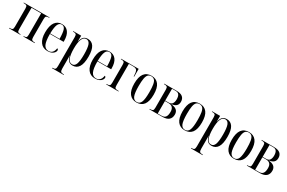

<svg xmlns="http://www.w3.org/2000/svg" viewBox="143 -1889 5182 3467"><g transform="rotate(30 2734.5 -155.5)"><path d="M19 0V-10H32Q67 -10 82.5 -21.5Q98 -33 98 -80V-456Q98 -502 82.5 -514Q67 -526 32 -526H19V-536H556V-527H543Q508 -527 492.5 -515Q477 -503 477 -457V-80Q477 -34 493 -22Q509 -10 545 -10H556V0H319V-10H325Q359 -10 373 -22Q387 -34 387 -80V-524H187V-80Q187 -33 201.5 -21.5Q216 -10 251 -10H256V0Z M825 10Q726 10 673.5 -62Q621 -134 621 -263Q621 -404 671.5 -474.5Q722 -545 814 -545Q900 -545 948 -481.5Q996 -418 996 -301V-281H710Q710 -129 741.5 -65Q773 -1 839 -1Q886 -1 916 -31Q946 -61 955 -123Q979 -117 979 -91Q979 -70 962 -46.5Q945 -23 911 -6.5Q877 10 825 10ZM906 -291Q905 -421 884.5 -478Q864 -535 814 -535Q762 -535 737.5 -478.5Q713 -422 710 -291Z M1052 236V226H1057Q1098 226 1112.5 211Q1127 196 1127 148V-454Q1127 -500 1112 -513Q1097 -526 1060 -526H1049V-536H1215V-415H1217Q1230 -481 1261.5 -514Q1293 -547 1351 -547Q1433 -547 1476.5 -480Q1520 -413 1520 -273Q1520 -128 1475.5 -59Q1431 10 1349 10Q1293 10 1261.5 -23Q1230 -56 1217 -121H1215Q1216 -89 1216 -57.5Q1216 -26 1216 7V147Q1216 195 1230.5 210.5Q1245 226 1285 226H1297V236ZM1329 -6Q1384 -6 1407 -69Q1430 -132 1430 -268Q1430 -410 1406 -470Q1382 -530 1329 -530Q1216 -530 1216 -268Q1216 -143 1242.5 -74.5Q1269 -6 1329 -6Z M1816 10Q1717 10 1664.5 -62Q1612 -134 1612 -263Q1612 -404 1662.5 -474.5Q1713 -545 1805 -545Q1891 -545 1939 -481.5Q1987 -418 1987 -301V-281H1701Q1701 -129 1732.5 -65Q1764 -1 1830 -1Q1877 -1 1907 -31Q1937 -61 1946 -123Q1970 -117 1970 -91Q1970 -70 1953 -46.5Q1936 -23 1902 -6.5Q1868 10 1816 10ZM1897 -291Q1896 -421 1875.5 -478Q1855 -535 1805 -535Q1753 -535 1728.5 -478.5Q1704 -422 1701 -291Z M2047 0V-10H2059Q2096 -10 2111 -22Q2126 -34 2126 -80V-455Q2126 -502 2110.5 -514Q2095 -526 2059 -526H2047V-536H2414V-373H2404L2402 -410Q2400 -457 2390 -482Q2380 -507 2358 -516.5Q2336 -526 2297 -526H2215V-80Q2215 -33 2230.5 -21.5Q2246 -10 2281 -10H2302V0Z M2679 10Q2584 10 2530.5 -58.5Q2477 -127 2477 -268Q2477 -545 2681 -545Q2778 -545 2830 -476.5Q2882 -408 2882 -268Q2882 -126 2830.5 -58Q2779 10 2679 10ZM2680 0Q2742 0 2767 -61.5Q2792 -123 2792 -268Q2792 -366 2781.5 -424.5Q2771 -483 2746 -509Q2721 -535 2679 -535Q2638 -535 2613.5 -509Q2589 -483 2578.5 -424.5Q2568 -366 2568 -268Q2568 -122 2594 -61Q2620 0 2680 0Z M2947 0V-10H2959Q2995 -10 3010.5 -21.5Q3026 -33 3026 -80V-455Q3026 -501 3010 -513.5Q2994 -526 2959 -526H2947V-536H3201Q3291 -536 3332 -501Q3373 -466 3373 -403Q3373 -347 3340.5 -317Q3308 -287 3243 -279V-277Q3393 -266 3393 -148Q3393 -77 3349.5 -38.5Q3306 0 3216 0ZM3190 -280Q3241 -280 3262.5 -314Q3284 -348 3284 -402Q3284 -463 3262 -494.5Q3240 -526 3189 -526H3115V-280ZM3193 -10Q3251 -10 3276 -44Q3301 -78 3301 -150Q3301 -212 3272.5 -241Q3244 -270 3190 -270H3115V-10Z M3685 10Q3590 10 3536.5 -58.5Q3483 -127 3483 -268Q3483 -545 3687 -545Q3784 -545 3836 -476.5Q3888 -408 3888 -268Q3888 -126 3836.5 -58Q3785 10 3685 10ZM3686 0Q3748 0 3773 -61.5Q3798 -123 3798 -268Q3798 -366 3787.5 -424.5Q3777 -483 3752 -509Q3727 -535 3685 -535Q3644 -535 3619.5 -509Q3595 -483 3584.5 -424.5Q3574 -366 3574 -268Q3574 -122 3600 -61Q3626 0 3686 0Z M3949 236V226H3954Q3995 226 4009.5 211Q4024 196 4024 148V-454Q4024 -500 4009 -513Q3994 -526 3957 -526H3946V-536H4112V-415H4114Q4127 -481 4158.5 -514Q4190 -547 4248 -547Q4330 -547 4373.5 -480Q4417 -413 4417 -273Q4417 -128 4372.5 -59Q4328 10 4246 10Q4190 10 4158.5 -23Q4127 -56 4114 -121H4112Q4113 -89 4113 -57.5Q4113 -26 4113 7V147Q4113 195 4127.5 210.5Q4142 226 4182 226H4194V236ZM4226 -6Q4281 -6 4304 -69Q4327 -132 4327 -268Q4327 -410 4303 -470Q4279 -530 4226 -530Q4113 -530 4113 -268Q4113 -143 4139.5 -74.5Q4166 -6 4226 -6Z M4711 10Q4616 10 4562.5 -58.5Q4509 -127 4509 -268Q4509 -545 4713 -545Q4810 -545 4862 -476.5Q4914 -408 4914 -268Q4914 -126 4862.5 -58Q4811 10 4711 10ZM4712 0Q4774 0 4799 -61.5Q4824 -123 4824 -268Q4824 -366 4813.5 -424.5Q4803 -483 4778 -509Q4753 -535 4711 -535Q4670 -535 4645.5 -509Q4621 -483 4610.5 -424.5Q4600 -366 4600 -268Q4600 -122 4626 -61Q4652 0 4712 0Z M4979 0V-10H4991Q5027 -10 5042.5 -21.5Q5058 -33 5058 -80V-455Q5058 -501 5042 -513.5Q5026 -526 4991 -526H4979V-536H5233Q5323 -536 5364 -501Q5405 -466 5405 -403Q5405 -347 5372.5 -317Q5340 -287 5275 -279V-277Q5425 -266 5425 -148Q5425 -77 5381.5 -38.5Q5338 0 5248 0ZM5222 -280Q5273 -280 5294.5 -314Q5316 -348 5316 -402Q5316 -463 5294 -494.5Q5272 -526 5221 -526H5147V-280ZM5225 -10Q5283 -10 5308 -44Q5333 -78 5333 -150Q5333 -212 5304.5 -241Q5276 -270 5222 -270H5147V-10Z"/></g></svg>

Font: Noto Serif Display Condensed
Style: Regular
Weight: 400
Width: 3
Designer: Monotype Design Team
Foundry: Monotype Imaging Inc.
Version: Version 2.009